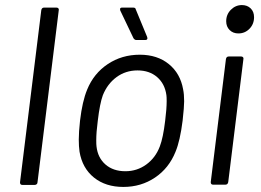

<svg xmlns="http://www.w3.org/2000/svg" viewBox="-20 -730 1031 758"><path d="M59 -10 143 -690Q145 -700 154 -700H203Q208 -700 210.5 -697Q213 -694 212 -690L128 -10Q128 -6 125 -3Q122 0 117 0H68Q59 0 59 -10Z M294 -131Q291 -152 291 -179Q291 -209 296 -254Q305 -330 324 -376Q350 -440 405.5 -477Q461 -514 532 -514Q601 -514 646.5 -477Q692 -440 703 -377Q707 -358 707 -330Q707 -308 701 -254Q691 -174 673 -131Q647 -66 592 -29Q537 8 467 8Q397 8 351 -29Q305 -66 294 -131ZM611 -152Q624 -186 632 -253Q638 -300 638 -331Q638 -347 637 -354Q631 -399 600.5 -425.5Q570 -452 523 -452Q476 -452 440 -425.5Q404 -399 386 -354Q374 -321 366 -253Q360 -208 360 -176Q360 -159 361 -152Q366 -107 396.5 -80.5Q427 -54 475 -54Q521 -54 557.5 -80.5Q594 -107 611 -152ZM562 -579Q562 -572 553 -572H518Q512 -572 507 -579L455 -688Q454 -690 454 -694Q454 -700 462 -700H506Q515 -700 516 -693L561 -584Q562 -582 562 -579Z M873 -646Q873 -673 891.5 -691.5Q910 -710 935 -710Q956 -710 969.5 -697Q983 -684 983 -662Q983 -635 965 -616.5Q947 -598 921 -598Q900 -598 886.5 -611.5Q873 -625 873 -646ZM812 -11 872 -497Q874 -507 883 -507H932Q937 -507 939.5 -504Q942 -501 941 -497L881 -11Q879 -1 870 -1H821Q812 -1 812 -11Z"/></svg>

Font: Barlow
Style: Italic
Weight: 400
Italic angle: -7°
Designer: Jeremy Tribby
Foundry: Tribby Type
Version: Version 1.408